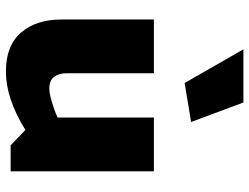

<svg xmlns="http://www.w3.org/2000/svg" viewBox="-117 -710 844 650"><g transform="rotate(90 305.0 -385.0)"><path d="M280 -130Q252 -130 240 -146.5Q228 -163 228 -188V-484H46V-171Q46 -86 90 -34.5Q134 17 222 17Q314 17 420 -49L472 1H560V-484H378V-158Q354 -147 325 -138.5Q296 -130 280 -130ZM327 -787H147L261 -588L393 -610Z"/></g></svg>

Font: Catamaran
Style: Regular
Weight: 900
Designer: Pria Ravichandran
Version: Version 1.001;PS 001.000;hotconv 1.0.70;makeotf.lib2.5.58329